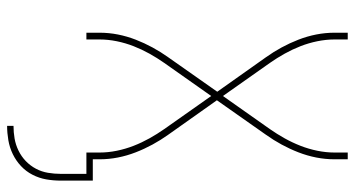

<svg xmlns="http://www.w3.org/2000/svg" viewBox="-249 -526 998 540"><g transform="rotate(90 250.0 -256.0)"><path d="M334 223V205Q352 205 369.5 202Q387 199 403.5 191Q420 183 433 170.5Q446 158 454.5 142Q463 126 466 108Q469 90 469 72V0H409V-37Q409 -61 404 -85.5Q399 -110 390 -133Q381 -156 369 -177.5Q357 -199 343 -219L250 -351L157 -219Q143 -199 131 -177.5Q119 -156 110 -133Q101 -110 96 -85.5Q91 -61 91 -37V0H72V-37Q72 -63 77 -88.5Q82 -114 91.5 -138.5Q101 -163 113.5 -186Q126 -209 141 -230L238 -368L141 -505Q126 -526 113.5 -549Q101 -572 91.5 -596.5Q82 -621 77 -646.5Q72 -672 72 -698V-735H91V-698Q91 -674 96 -649.5Q101 -625 110 -602Q119 -579 131 -557.5Q143 -536 157 -516L250 -384L343 -516Q357 -536 369 -557.5Q381 -579 390 -602Q399 -625 404 -649.5Q409 -674 409 -698V-735H428V-698Q428 -672 423 -646.5Q418 -621 408.5 -596.5Q399 -572 386.5 -549Q374 -526 359 -505L262 -367L359 -230Q374 -209 386.5 -186Q399 -163 408.5 -138.5Q418 -114 423 -88.5Q428 -63 428 -37V-18H488V72Q488 93 484.5 113Q481 133 471.5 151.5Q462 170 447 184Q432 198 413.5 207Q395 216 374.5 219.5Q354 223 334 223Z"/></g></svg>

Font: Iosevka Term Curly Thin
Style: Regular
Weight: 100
Designer: Belleve Invis
Foundry: Belleve Invis
Version: Version 32.3.0